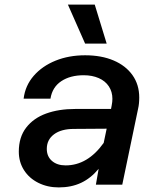

<svg xmlns="http://www.w3.org/2000/svg" viewBox="-20 -805 690 837"><path d="M410 -69Q376 -28 333.5 -8Q291 12 236 12Q187 12 147 -8Q107 -28 84.5 -63.5Q62 -99 62 -144Q62 -207 94 -248.5Q126 -290 181 -310Q236 -330 308 -330H464L467 -346Q470 -361 470 -374Q470 -405 454.5 -428.5Q439 -452 410.5 -464.5Q382 -477 345 -477Q286 -477 247 -451Q208 -425 200 -375H83Q90 -432 127 -474.5Q164 -517 222 -540.5Q280 -564 351 -564Q422 -564 475 -541.5Q528 -519 557.5 -477.5Q587 -436 587 -380Q587 -352 582 -331L513 0H398ZM266 -84Q362 -84 432 -182L445 -244L302 -243Q247 -243 215.5 -219.5Q184 -196 184 -156Q184 -123 206.5 -103.5Q229 -84 266 -84ZM351 -615 276 -785H393L445 -615Z"/></svg>

Font: Azeret Mono Medium
Style: Italic
Weight: 500
Italic angle: -12°
Designer: Martin Vácha
Foundry: Displaay
Version: Version 1.000; Glyphs 3.0.3, build 3074